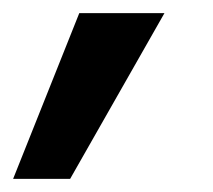

<svg xmlns="http://www.w3.org/2000/svg" viewBox="-65 -158 325 293"><path d="M-45 115 56 -138H186L42 115Z"/></svg>

Font: DM Sans 24pt
Style: Bold Italic
Weight: 700
Italic angle: -10°
Designer: Colophon Foundry, Jonny Pinhorn
Foundry: Colophon Foundry
Version: Version 4.004;gftools[0.9.30]